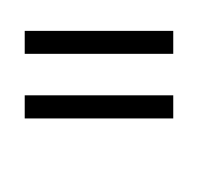

<svg xmlns="http://www.w3.org/2000/svg" viewBox="-20 -665 612 592"><path d="M56.2 -499V-569.8H514.2V-499ZM56.2 -299.8V-371.1H514.2V-299.8ZM286.6 -644.5ZM290 -92.8ZM289.1 -471.2Z"/></svg>

Font: Noto Sans Kannada UI
Style: Regular
Weight: 400
Designer: Monotype Design Team
Foundry: Monotype Imaging Inc.
Version: Version 1.04